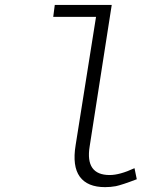

<svg xmlns="http://www.w3.org/2000/svg" viewBox="-20 -749 640 782"><path d="M408.2 13.2Q335.9 13.2 304.9 -29.5Q273.9 -72.3 288.1 -158.2L371.1 -680.2H196.8L203.1 -729H435.1L345.2 -152.8Q326.2 -36.1 426.8 -36.1Q467.8 -36.1 527.8 -64L537.1 -19Q477.5 3.9 451.7 9.3Q430.2 13.2 408.2 13.2Z"/></svg>

Font: Office Code Pro D Light Italic
Style: Regular
Weight: 300
Italic angle: -9°
Designer: Nathan Rutzky & Paul D. Hunt
Foundry: Adobe Systems Incorporated
Version: Version 1.004;PS 001.004;hotconv 1.0.70;makeotf.lib2.5.58329